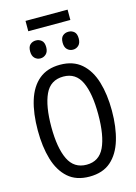

<svg xmlns="http://www.w3.org/2000/svg" viewBox="-152 -1131 868 1221"><g transform="rotate(-15 281.5 -521.0)"><path d="M281 10Q194 10 140.5 -37.5Q87 -85 62.5 -168Q38 -251 38 -358Q38 -471 63.5 -553.5Q89 -636 143 -681Q197 -726 282 -726Q368 -726 422 -679Q476 -632 501 -549Q526 -466 526 -359Q526 -251 501 -167.5Q476 -84 422.5 -37Q369 10 281 10ZM283 -68Q365 -68 400.5 -143.5Q436 -219 436 -358Q436 -497 400.5 -572.5Q365 -648 283 -648Q198 -648 162.5 -571.5Q127 -495 127 -358Q127 -220 163.5 -144Q200 -68 283 -68ZM388 -797Q366 -797 350.5 -812Q335 -827 335 -857Q335 -888 350.5 -901.5Q366 -915 388 -915Q410 -915 425.5 -901.5Q441 -888 441 -857Q441 -827 425.5 -812Q410 -797 388 -797ZM174 -797Q152 -797 136.5 -812Q121 -827 121 -857Q121 -888 136.5 -901.5Q152 -915 174 -915Q195 -915 211 -901.5Q227 -888 227 -857Q227 -827 211 -812Q195 -797 174 -797ZM143 -984V-1052H420V-984Z"/></g></svg>

Font: Noto Sans Mono SemiCondensed
Style: Regular
Weight: 400
Width: 4
Designer: Monotype Design Team
Foundry: Monotype Imaging Inc.
Version: Version 2.014